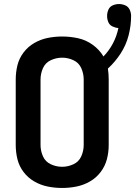

<svg xmlns="http://www.w3.org/2000/svg" viewBox="-20 -924 670 952"><path d="M288 8Q324 8 359 1Q394 -6 425.5 -24Q457 -42 479 -71Q501 -100 510 -134.5Q519 -169 519 -205V-530Q519 -544 518 -557.5Q517 -571 515 -584Q551 -617 578 -658.5Q605 -700 617.5 -748Q630 -796 630 -845Q630 -861 623 -876Q616 -891 601 -897.5Q586 -904 570 -904Q554 -904 539 -897.5Q524 -891 517.5 -876Q511 -861 511 -845Q511 -829 517 -814.5Q523 -800 537.5 -793Q552 -786 567 -785Q559 -745 540 -709Q521 -673 493 -644Q473 -678 439.5 -702Q406 -726 367 -734.5Q328 -743 288 -743Q252 -743 217 -736Q182 -729 150.5 -711Q119 -693 97 -664Q75 -635 66.5 -600.5Q58 -566 58 -530V-205Q58 -169 66.5 -134.5Q75 -100 97 -71Q119 -42 150.5 -24Q182 -6 217 1Q252 8 288 8ZM288 -97Q259 -97 232 -109.5Q205 -122 193 -149Q181 -176 181 -205V-530Q181 -559 193 -586Q205 -613 232 -625.5Q259 -638 288 -638Q317 -638 344 -625.5Q371 -613 383 -586Q395 -559 395 -530V-205Q395 -176 383 -149Q371 -122 344 -109.5Q317 -97 288 -97Z"/></svg>

Font: Iosevka Sparkle
Style: Bold
Weight: 700
Designer: Belleve Invis
Foundry: Belleve Invis
Version: Version 4.5.0; ttfautohint (v1.8.3)